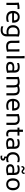

<svg xmlns="http://www.w3.org/2000/svg" viewBox="3471 -4271 1048 8030"><g transform="rotate(90 3995.0 -256.0)"><path d="M296 -548C244 -548 142 -536 90 -516L88 -508C96 -472 96 -384 96 -344V0H188V-396C188 -418 187 -439 185 -457C216 -463 254 -468 288 -468C308 -468 335 -467 352 -464H360V-544C346 -546 328 -548 296 -548Z M688 -556C536 -556 436 -444 436 -274C436 -92 532 8 736 8C808 8 860 -6 892 -22V-104H884C856 -88 808 -72 740 -72C627 -72 544 -113 532 -240H927L928 -268C934 -440 864 -556 688 -556ZM832 -316H532C543 -436 611 -476 688 -476C784 -476 832 -424 832 -324Z M1509 -520C1457 -540 1385 -556 1325 -556C1141 -556 1033 -448 1033 -276C1033 -96 1149 -4 1321 -4C1348 -4 1376 -8 1411 -15C1411 104 1363 160 1233 160C1190 160 1133 152 1089 132H1081V214C1121 232 1185 240 1233 240C1405 240 1503 144 1503 -16V-348C1503 -388 1503 -476 1511 -512ZM1127 -276C1127 -408 1193 -476 1325 -476C1359 -476 1389 -470 1414 -463C1412 -444 1411 -423 1411 -400V-96C1381 -87 1355 -84 1325 -84C1193 -84 1127 -148 1127 -276Z M2135 -196V-544H2037L2035 -536C2043 -500 2043 -412 2043 -372V-140C2043 -119 2043 -98 2045 -81C2014 -74 1976 -68 1942 -68C1835 -68 1775 -100 1775 -232V-544H1677L1675 -536C1683 -500 1683 -412 1683 -372V-224C1683 -36 1791 12 1931 12C1983 12 2089 -4 2141 -24L2143 -32C2135 -68 2135 -156 2135 -196Z M2327 -588V0H2419V-760H2321L2319 -752C2327 -716 2327 -628 2327 -588Z M3017 -200V-332C3017 -520 2913 -556 2781 -556C2729 -556 2665 -546 2617 -526V-444H2625C2657 -460 2717 -476 2769 -476C2873 -476 2925 -456 2925 -328V-315C2894 -324 2854 -332 2801 -332C2657 -332 2567 -276 2567 -160C2567 -44 2645 12 2801 12C2861 12 2957 -4 3023 -28L3025 -36C3017 -72 3017 -160 3017 -200ZM2657 -160C2657 -232 2709 -256 2817 -256C2850 -256 2891 -250 2925 -242V-148C2925 -123 2926 -100 2929 -81C2891 -70 2849 -64 2805 -64C2709 -64 2657 -92 2657 -160Z M3737 -556C3684 -556 3620 -541 3558 -517C3517 -546 3466 -556 3413 -556C3349 -556 3247 -536 3195 -516L3193 -508C3201 -472 3201 -384 3201 -344V0H3293V-396C3293 -418 3292 -440 3289 -459C3323 -468 3365 -476 3401 -476C3485 -476 3545 -444 3545 -312V0H3637V-320C3637 -375 3628 -419 3611 -452C3652 -467 3689 -476 3725 -476C3825 -476 3877 -444 3877 -312V0H3969V-320C3969 -508 3869 -556 3737 -556Z M4365 -556C4213 -556 4113 -444 4113 -274C4113 -92 4209 8 4413 8C4485 8 4537 -6 4569 -22V-104H4561C4533 -88 4485 -72 4417 -72C4304 -72 4221 -113 4209 -240H4604L4605 -268C4611 -440 4541 -556 4365 -556ZM4509 -316H4209C4220 -436 4288 -476 4365 -476C4461 -476 4509 -424 4509 -324Z M4966 -556C4906 -556 4800 -536 4748 -516L4746 -508C4754 -472 4754 -384 4754 -344V0H4846V-396C4846 -418 4845 -440 4842 -459C4876 -468 4918 -476 4954 -476C5054 -476 5114 -444 5114 -312V0H5206V-320C5206 -508 5098 -556 4966 -556Z M5674 -88C5654 -78 5626 -72 5598 -72C5526 -72 5494 -104 5494 -180V-464H5650V-544H5494V-692H5402V-544H5318V-464H5402V-172C5402 -64 5454 8 5594 8C5630 8 5662 0 5682 -10V-88Z M6204 -200V-332C6204 -520 6100 -556 5968 -556C5916 -556 5852 -546 5804 -526V-444H5812C5844 -460 5904 -476 5956 -476C6060 -476 6112 -456 6112 -328V-315C6081 -324 6041 -332 5988 -332C5844 -332 5754 -276 5754 -160C5754 -44 5832 12 5988 12C6048 12 6144 -4 6210 -28L6212 -36C6204 -72 6204 -160 6204 -200ZM5844 -160C5844 -232 5896 -256 6004 -256C6037 -256 6078 -250 6112 -242V-148C6112 -123 6113 -100 6116 -81C6078 -70 6036 -64 5992 -64C5896 -64 5844 -92 5844 -160Z M6636 -476C6684 -476 6724 -466 6752 -452H6760V-534C6728 -548 6684 -556 6636 -556C6456 -556 6344 -452 6344 -274C6344 -135 6410 -41 6526 -7V92C6582 92 6618 108 6618 140C6618 168 6598 180 6558 180C6526 180 6518 176 6494 168H6490V236C6514 244 6530 248 6558 248C6642 248 6698 212 6698 140C6698 84 6662 48 6590 40V6C6605 7 6620 8 6636 8C6684 8 6728 0 6760 -14V-96H6752C6724 -82 6684 -72 6636 -72C6516 -72 6438 -140 6438 -274C6438 -408 6516 -476 6636 -476Z M7021 -700C7043 -700 7057 -688 7073 -672C7094 -651 7121 -632 7161 -632C7225 -632 7261 -688 7261 -760H7201C7201 -724 7193 -692 7161 -692C7139 -692 7125 -704 7109 -720C7088 -741 7061 -760 7021 -760C6957 -760 6921 -704 6921 -632H6981C6981 -668 6989 -700 7021 -700ZM7298 -200V-332C7298 -520 7194 -556 7062 -556C7010 -556 6946 -546 6898 -526V-444H6906C6938 -460 6998 -476 7050 -476C7154 -476 7206 -456 7206 -328V-315C7175 -324 7135 -332 7082 -332C6938 -332 6848 -276 6848 -160C6848 -44 6926 12 7082 12C7142 12 7238 -4 7304 -28L7306 -36C7298 -72 7298 -160 7298 -200ZM6938 -160C6938 -232 6990 -256 7098 -256C7131 -256 7172 -250 7206 -242V-148C7206 -123 7207 -100 7210 -81C7172 -70 7130 -64 7086 -64C6990 -64 6938 -92 6938 -160Z M7438 -274C7438 -96 7536 8 7688 8C7836 8 7938 -96 7938 -274C7938 -452 7836 -556 7688 -556C7540 -556 7438 -452 7438 -274ZM7532 -274C7532 -408 7588 -476 7688 -476C7788 -476 7844 -408 7844 -274C7844 -140 7788 -72 7688 -72C7588 -72 7532 -140 7532 -274Z"/></g></svg>

Font: Kufam Arabic Latin Roman Normal
Style: Regular
Weight: 400
Designer: Wael Morcos & Artur Schmal
Version: Version 1.200;PS 001.200;hotconv 1.0.88;makeotf.lib2.5.64775